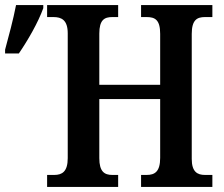

<svg xmlns="http://www.w3.org/2000/svg" viewBox="-62 -734 880 754"><path d="M123 0H402V-47H379C348 -47 328 -60 328 -113V-345H567V-114C567 -60 546 -47 514 -47H492V0H772V-47H743C713 -47 691 -59 691 -110V-601C691 -656 712 -667 743 -667H772V-714H492V-667H514C547 -667 567 -656 567 -601V-401H328V-602C328 -656 348 -667 379 -667H402V-714H123V-667H148C179 -667 204 -656 204 -603V-113C204 -60 182 -47 151 -47H123ZM-42 -524H12C47 -575 88 -646 108 -702V-714H1C-10 -657 -28 -591 -42 -539Z"/></svg>

Font: Noto Serif Condensed Semi
Style: Regular
Weight: 600
Width: 3
Designer: Monotype Design Team
Foundry: Monotype Imaging Inc.
Version: Version 1.002